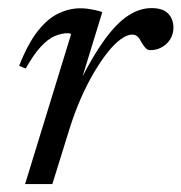

<svg xmlns="http://www.w3.org/2000/svg" viewBox="-20 -466 459 486"><path d="M160 -379.5Q158.5 -380.5 156.8 -381.2Q155 -382 152.5 -382Q135.5 -382 118.2 -374.5Q101 -367 83 -347.5Q65 -328 45 -292.5L28.5 -299.5Q50.5 -355.5 75.5 -387.2Q100.5 -419 128 -432Q155.5 -445 183 -445Q193 -445 202.2 -443.8Q211.5 -442.5 220.8 -440.5Q230 -438.5 239 -435.5L185.5 -261H183Q216 -326.5 245.8 -367Q275.5 -407.5 304.5 -426.5Q333.5 -445.5 363.5 -445.5Q392.5 -445.5 405.8 -431.5Q419 -417.5 419 -396Q419 -379.5 410.8 -366.5Q402.5 -353.5 389.2 -346.2Q376 -339 360 -339Q354.5 -339 349.8 -343.2Q345 -347.5 339 -357.5Q333.5 -368.5 328 -373.5Q322.5 -378.5 314.5 -378.5Q302 -378.5 285.8 -366.8Q269.5 -355 252.2 -333.2Q235 -311.5 217.5 -281.8Q200 -252 184.2 -216Q168.5 -180 156 -140L112.5 0H43.5Z"/></svg>

Font: Newsreader 24pt
Style: Italic
Weight: 400
Italic angle: -17°
Designer: Hugues Gentile
Foundry: Production Type
Version: Version 1.003